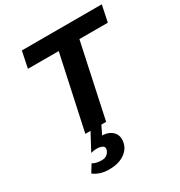

<svg xmlns="http://www.w3.org/2000/svg" viewBox="-212 -801 1136 1215"><g transform="rotate(-30 356.0 -193.5)"><path d="M212 0 354 -658H505L364 0ZM103 -538 128 -658H712L687 -538ZM250 0H329L286 89L231 76Q242 68 259 65Q276 62 295 62Q347 62 375.5 92Q404 122 393 171Q383 216 340 243.5Q297 271 230 271Q196 271 167.5 261.5Q139 252 119 236L153 181Q164 189 182.5 193Q201 197 217 197Q245 197 260 183.5Q275 170 279 152Q283 134 267 125.5Q251 117 226 117Q216 117 205.5 118.5Q195 120 184 123Z"/></g></svg>

Font: Ysabeau ExtraBold
Style: Italic
Weight: 800
Italic angle: -12°
Designer: Christian Thalmann (Catharsis Fonts)
Version: Version 2.002